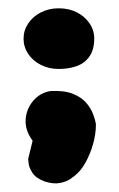

<svg xmlns="http://www.w3.org/2000/svg" viewBox="-20 -488 284 458"><path d="M86.8 -55Q65.8 -62.8 57.5 -75.5Q49.2 -88.2 48.2 -98.6Q47.2 -109 47.2 -109L57.8 -152.2Q39.8 -176.8 41.1 -202.1Q42.5 -227.5 58.8 -247Q75 -266.5 100.2 -270.8Q132.8 -272.5 153.1 -264.5Q173.5 -256.5 184.9 -243.6Q196.2 -230.8 201.6 -217Q207 -203.2 208.8 -191.8Q208.8 -167.8 201.8 -143.6Q194.8 -119.5 183.6 -99.6Q172.5 -79.8 157.5 -68.2Q157.5 -68.2 148.8 -61.8Q140 -55.2 124.4 -51.8Q108.8 -48.2 86.8 -55ZM120.2 -323.5Q97 -323.5 77.9 -333Q58.8 -342.5 47.5 -359.1Q36.2 -375.8 36.2 -395.8Q36.2 -415.8 47.5 -432.4Q58.8 -449 77.9 -458.6Q97 -468.2 120.2 -468.2Q144.2 -468.2 163.2 -458.6Q182.2 -449 193.5 -432.4Q204.8 -415.8 204.8 -395.8Q204.8 -369.8 193.5 -353.5Q182.2 -337.2 163.2 -330.4Q144.2 -323.5 120.2 -323.5Z"/></svg>

Font: Sour Gummy Black
Style: Regular
Weight: 900
Version: Version 1.000